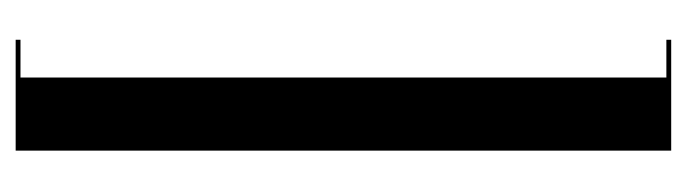

<svg xmlns="http://www.w3.org/2000/svg" viewBox="-328 -476 856 239"><g transform="rotate(90 99.5 -357.0)"><path d="M30 -765V-759H77V45H30V51H168V-765Z"/></g></svg>

Font: Moniqa SemBd Display
Style: Regular
Weight: 600
Designer: Rajesh Rajput
Foundry: Rajesh Rajput
Version: Version 1.000